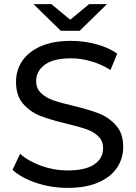

<svg xmlns="http://www.w3.org/2000/svg" viewBox="-20 -907 661 935"><path d="M156.5 -16.5C205.5 -0.2 256.3 8 309 8C368.3 8 418.3 -0.8 459 -18.5C499.7 -36.2 530 -60.2 550 -90.5C570 -120.8 580 -154.3 580 -191C580 -235 568.5 -270 545.5 -296C522.5 -322 495 -341.3 463 -354C431 -366.7 388.7 -379.3 336 -392C295.3 -401.3 263.2 -410.2 239.5 -418.5C215.8 -426.8 196 -438.5 180 -453.5C164 -468.5 156 -488 156 -512C156 -544.7 170.2 -571.3 198.5 -592C226.8 -612.7 269.3 -623 326 -623C358 -623 390.7 -618.2 424 -608.5C457.3 -598.8 488.7 -584.7 518 -566L551 -646C522.3 -666 488 -681.3 448 -692C408 -702.7 367.3 -708 326 -708C266.7 -708 217 -699 177 -681C137 -663 107.2 -639 87.5 -609C67.8 -579 58 -545.3 58 -508C58 -463.3 69.5 -427.8 92.5 -401.5C115.5 -375.2 143.2 -355.7 175.5 -343C207.8 -330.3 250.3 -317.7 303 -305C345 -295 377.5 -286 400.5 -278C423.5 -270 442.8 -258.5 458.5 -243.5C474.2 -228.5 482 -209 482 -185C482 -152.3 467.7 -126.2 439 -106.5C410.3 -86.8 367 -77 309 -77C265 -77 222.2 -84.5 180.5 -99.5C138.8 -114.5 104.7 -134 78 -158L41 -80C69 -54 107.5 -32.8 156.5 -16.5ZM501 -887H414L322 -811L230 -887H143L276 -757H368Z"/></svg>

Font: ICO Headline
Style: Regular
Weight: 500
Designer: Julieta Ulanovsky
Foundry: Julieta Ulanovsky
Version: Version 7.200